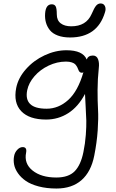

<svg xmlns="http://www.w3.org/2000/svg" viewBox="-20 -836 673 1116"><path d="M387.2 -618.2Q346.2 -618.2 316.2 -629.4Q286.1 -640.6 270 -660.6Q253.9 -680.7 247.1 -704.8Q240.2 -729 242.2 -757.8Q246.1 -811 280.8 -811Q296.9 -811 303.5 -799.1Q310.1 -787.1 310.1 -752.9Q310.1 -717.8 332.8 -700.4Q355.5 -683.1 394 -683.1Q481 -683.1 512.2 -753.9Q527.8 -790.5 538.8 -803.2Q549.8 -815.9 564.9 -815.9Q583 -815.9 590.1 -800Q597.2 -784.2 589.8 -763.2Q545.9 -618.2 387.2 -618.2ZM308.1 259.8Q251 259.8 204.8 247.6Q158.7 235.4 130.4 215.8Q102.1 196.3 84.5 171.1Q66.9 146 62 120.6Q57.1 95.2 62 70.8Q65.9 49.8 80.6 34.4Q95.2 19 111.8 19Q137.7 19 131.8 50.8Q118.7 114.7 169.4 155.3Q220.2 195.8 307.1 195.8Q378.4 195.8 414.1 159.4Q449.7 123 464.8 47.9Q475.1 -1.5 478.8 -52.2Q482.4 -103 481.7 -134Q481 -165 477.8 -216.8Q474.6 -268.6 474.1 -290Q435.1 -215.8 377 -178.5Q318.8 -141.1 248 -141.1Q149.9 -141.1 103.5 -189.7Q57.1 -238.3 74.2 -325.2Q85.9 -383.3 130.9 -434.1Q175.8 -484.9 239 -514.4Q302.2 -543.9 366.2 -543.9Q461.9 -543.9 483.9 -490.2Q492.2 -513.2 520 -513.2Q541.5 -513.2 549.8 -492.2Q558.1 -471.2 554.2 -439.9Q547.4 -377 547.1 -312.5Q546.9 -248 549.8 -198.7Q552.7 -149.4 547.9 -78.4Q543 -7.3 527.8 68.8Q509.3 162.6 453.6 211.2Q397.9 259.8 308.1 259.8ZM138.2 -312Q127.4 -258.8 155.3 -231.4Q183.1 -204.1 251 -204.1Q320.3 -204.1 376.7 -255.1Q433.1 -306.2 464.8 -416Q460.4 -413.1 456.1 -413.1Q447.8 -413.1 442.9 -418Q438 -422.9 435.8 -429.9Q433.6 -437 429 -445.6Q424.3 -454.1 418.2 -461.2Q412.1 -468.3 397.9 -473.1Q383.8 -478 363.8 -478Q311.5 -478 262.5 -454.6Q213.4 -431.2 180.2 -392.8Q147 -354.5 138.2 -312Z"/></svg>

Font: Shantell Sans Irregular
Style: Italic
Weight: 300
Italic angle: -11.31°
Designer: Stephen Nixon, Anya Danilova, Shantell Martin
Foundry: Arrow Type
Version: Version 1.006;[9816181b4]